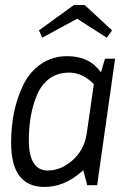

<svg xmlns="http://www.w3.org/2000/svg" viewBox="-20 -732 504 759"><path d="M156 7Q24 7 24 -167Q24 -300 73 -398Q98 -449 143 -479.5Q188 -510 246 -510Q334 -510 379 -446L395 -500H435L364 0H325L309 -59L296 -48Q231 7 156 7ZM351 -400Q304 -445 255.5 -445Q207 -445 175 -421Q143 -397 126 -356Q94 -280 94 -178Q94 -58 169 -58Q222 -58 268 -99.5Q314 -141 323 -205ZM272 -712H315L423 -612L402 -583L285 -658L147 -583L134 -612Z"/></svg>

Font: Gudea
Style: Italic
Weight: 400
Version: Version 1.002